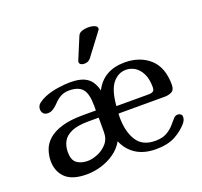

<svg xmlns="http://www.w3.org/2000/svg" viewBox="-128 -896 1101 1044"><g transform="rotate(-20 422.0 -374.5)"><path d="M204 0Q120 0 81.5 -37.5Q43 -75 43 -135Q43 -167 54 -198.5Q65 -230 93 -255Q121 -280 170 -295Q219 -310 295 -310H368V-338Q368 -407 344.5 -434.5Q321 -462 268 -462Q237 -462 215.5 -449Q194 -436 180 -420Q165 -404 150 -394.5Q135 -385 119 -385Q101 -385 92.5 -395.5Q84 -406 84 -419Q84 -440 100 -452.5Q116 -465 139 -475Q173 -489 214.5 -495.5Q256 -502 288 -502Q351 -502 384.5 -479Q418 -456 431 -403Q481 -502 603 -502Q692 -502 748 -451.5Q804 -401 804 -301Q804 -270 785.5 -261Q767 -252 747 -252H478Q477 -246 477 -240.5Q477 -235 477 -230Q477 -148 509.5 -96Q542 -44 616 -44Q657 -44 682.5 -58.5Q708 -73 725 -92.5Q742 -112 754 -126Q764 -137 779 -137Q787 -137 794.5 -131.5Q802 -126 802 -116Q802 -98 789 -82Q761 -48 717 -24Q673 0 605 0Q536 0 490 -29.5Q444 -59 422 -112Q401 -75 365.5 -50Q330 -25 287.5 -12.5Q245 0 204 0ZM597 -462Q551 -462 519.5 -423Q488 -384 481 -294H668Q685 -294 693.5 -300Q702 -306 702 -323Q702 -371 686.5 -402Q671 -433 647 -447.5Q623 -462 597 -462ZM311 -268Q247 -268 211 -252Q175 -236 161 -209Q147 -182 147 -149Q147 -103 171 -85Q195 -67 234 -67Q259 -67 290.5 -79.5Q322 -92 345.5 -118Q369 -144 369 -184V-268ZM433 -586Q420 -570 396 -570Q385 -570 377 -575Q369 -580 369 -589Q369 -594 371 -598L423 -723Q429 -737 445.5 -743Q462 -749 480 -749Q505 -749 519.5 -742.5Q534 -736 534 -725Q534 -719 531 -716Z"/></g></svg>

Font: Marmelad
Style: Regular
Weight: 400
Designer: Manvel Shmavonyan
Foundry: Cyreal
Version: Version 1.110; ttfautohint (v1.8.4.7-5d5b)